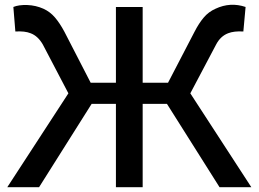

<svg xmlns="http://www.w3.org/2000/svg" viewBox="-20 -779 1076 799"><path d="M10.3 0 264.6 -390.6 158.2 -593.8Q137.7 -629.4 107.4 -640.6Q83.5 -650.4 43.9 -647.9L35.6 -750Q58.1 -759.3 93.5 -758.1Q128.9 -756.8 160.6 -742.7Q188.5 -730 208.7 -706.3Q229 -682.6 248 -647L357.4 -434.6H462.4V-750H573.7V-434.6H679.2L789.6 -647Q807.6 -682.1 827.9 -706.1Q848.1 -730 877 -742.7Q938.5 -771.5 1002 -750L992.7 -647.9Q954.1 -650.4 929.2 -640.6Q897.5 -628.4 879.4 -593.8L772 -390.6L1025.9 0H893.6L674.8 -346.7H573.7V0H462.4V-346.7H361.3L142.6 0Z"/></svg>

Font: Manrope3 Semibold
Style: Regular
Weight: 600
Width: 4
Designer: Mikhail Sharanda
Foundry: Mikhail Sharanda
Version: Version 3.000;PS 003.000;hotconv 1.0.88;makeotf.lib2.5.64775